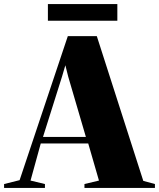

<svg xmlns="http://www.w3.org/2000/svg" viewBox="-95 -920 778 940"><path d="M1 -38 237 -743H379L606.5 -34.5L663.5 -19V0H318.5V-19L389.5 -36L337 -217.5H104.5L54.5 -36L125 -19V0H-75V-19ZM325.5 -249.5 239 -544.5 225 -600.5 208.5 -544.5 115.5 -249.5ZM479.5 -900V-818.5H139.5V-900Z"/></svg>

Font: Merriweather 144pt Black
Style: Regular
Weight: 900
Version: Version 2.100